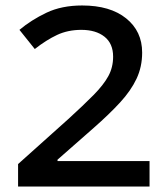

<svg xmlns="http://www.w3.org/2000/svg" viewBox="-20 -774 612 701"><path d="M526 -93H46V-175L229 -339Q285 -390 321.5 -427Q358 -464 375.5 -496Q393 -528 393 -567Q393 -615 361.5 -640Q330 -665 277 -665Q228 -665 188.5 -646.5Q149 -628 107 -595L51 -665Q94 -701 149.5 -727.5Q205 -754 280 -754Q382 -754 440.5 -707Q499 -660 499 -582Q499 -530 478.5 -486.5Q458 -443 418.5 -400Q379 -357 322 -307L190 -191V-186H526Z"/></svg>

Font: Noto Sans Telugu UI Medium
Style: Regular
Weight: 500
Designer: Jelle Bosma - Monotype Design Team
Foundry: Monotype Imaging Inc.
Version: Version 2.005; ttfautohint (v1.8.4.7-5d5b)